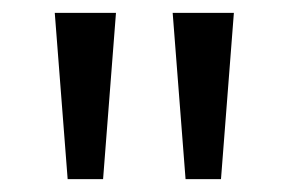

<svg xmlns="http://www.w3.org/2000/svg" viewBox="-20 -734 448 298"><path d="M160 -714 140 -456H85L65 -714ZM343 -714 323 -456H268L248 -714Z"/></svg>

Font: Noto Sans Glagolitic
Style: Regular
Weight: 400
Designer: Monotype Design Team
Foundry: Monotype Imaging Inc.
Version: Version 2.004; ttfautohint (v1.8.4.7-5d5b)